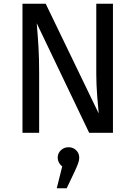

<svg xmlns="http://www.w3.org/2000/svg" viewBox="-20 -709 723 1025"><path d="M583 0H456L176 -585Q182 -516 185.5 -457.5Q189 -399 189 -316V0H100V-689H224L507 -103Q504 -129 499 -194Q494 -259 494 -313V-689H583ZM403 133Q403 146 397.5 162Q392 178 377 210L336 296H283L312 180Q288 159 288 133Q288 109 305 93Q322 77 346 77Q370 77 386.5 93Q403 109 403 133Z"/></svg>

Font: FiraGO
Style: Regular
Weight: 400
Designer: bBox Type
Foundry: bBox Type GmbH
Version: Version 1.001;April 20, 2020;FontCreator 12.0.0.2555 64-bit